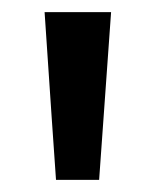

<svg xmlns="http://www.w3.org/2000/svg" viewBox="-20 -720 254 313"><path d="M52.7 -700.2Q80.1 -700.2 161.1 -700.2Q156.2 -631.8 141.6 -426.8Q124 -426.8 71.3 -426.8Q66.4 -495.1 52.7 -700.2Z"/></svg>

Font: Overpass
Style: Regular
Weight: 400
Designer: Delve Withrington, Thomas Jockin
Version: Version 3.000;DELV;Overpass; ttfautohint (v1.5)